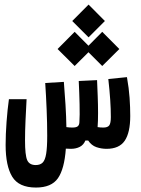

<svg xmlns="http://www.w3.org/2000/svg" viewBox="-20 -656 626 850"><path d="M139.2 174.3Q63.5 174.3 34.2 126.5Q4.9 78.6 4.9 -14.2Q4.9 -60.5 9 -116.5Q13.2 -172.4 19.5 -216.8H97.7Q95.2 -170.9 93 -123.3Q90.8 -75.7 90.8 -34.7Q90.8 30.8 100.3 52.7Q109.9 74.7 138.2 74.7Q157.7 74.7 168.7 64Q179.7 53.2 184.3 25.1Q189 -2.9 189 -55.2Q189 -110.4 186.5 -170.2Q184.1 -230 180.2 -288.6L262.7 -293.5Q266.6 -247.6 270 -192.1Q273.4 -136.7 273.9 -93.3Q288.1 -91.3 300.3 -91.3Q317.4 -91.3 324.2 -96.9Q331.1 -102.5 331.5 -115.2Q333.5 -144 332.3 -195.3Q331.1 -246.6 328.6 -297.4L409.7 -301.3Q411.1 -268.6 412.6 -230.2Q414.1 -191.9 414.1 -155.5Q414.1 -119.1 412.1 -93.3Q424.3 -91.3 437.5 -91.3Q456.5 -91.3 463.6 -100.8Q470.7 -110.4 470.7 -137.7Q470.7 -172.4 468 -213.4Q465.3 -254.4 459.5 -306.2L542 -314.5Q550.8 -265.1 553.7 -222.9Q556.6 -180.7 556.6 -142.6Q556.6 -68.8 532.2 -33Q507.8 2.9 451.7 2.9Q428.7 2.9 406.7 -4.6Q384.8 -12.2 370.6 -33.7H357.9Q350.1 -14.6 333.3 -5.9Q316.4 2.9 293.5 2.9Q280.8 2.9 271.5 2Q265.1 92.3 236.3 133.3Q207.5 174.3 139.2 174.3ZM432.6 -363.8 371.6 -424.8 310.5 -363.8 234.9 -439 310.5 -515.1 371.6 -453.6 432.6 -515.1 508.3 -439ZM372.1 -490.7 299.8 -563 372.1 -635.7 444.3 -563Z"/></svg>

Font: Cascadia Mono PL
Style: Regular
Weight: 400
Monospace: yes
Designer: Aaron Bell
Foundry: Saja Typeworks
Version: Version 2404.023; ttfautohint (v1.8.4)